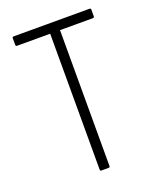

<svg xmlns="http://www.w3.org/2000/svg" viewBox="-125 -730 658 806"><g transform="rotate(-20 203.5 -327.5)"><path d="M187 0Q182 0 182 -6V-613H34Q28 -613 28 -620V-649Q28 -655 34 -655H373Q379 -655 379 -649V-620Q379 -613 373 -613H226V-6Q226 0 220 0Z"/></g></svg>

Font: Sofia Sans Condensed Light
Style: Regular
Weight: 300
Designer: Botio Nikoltchev, Ani Petrova
Foundry: lettersoup
Version: Version 4.101